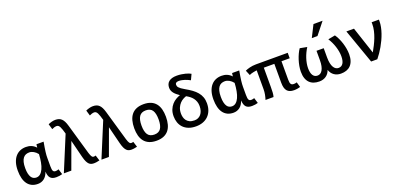

<svg xmlns="http://www.w3.org/2000/svg" viewBox="8 -1714 5518 2678"><g transform="rotate(-20 2766.5 -375.5)"><path d="M616.2 2Q598.6 7.8 575 11.5Q551.3 15.1 527.8 15.1Q496.1 15.1 474.6 7.6Q453.1 0 439.2 -15.4Q425.3 -30.8 418.2 -54.4Q411.1 -78.1 409.2 -109.9Q387.2 -45.9 346.7 -15.4Q306.2 15.1 252.9 15.1Q203.6 15.1 165.8 -2.9Q127.9 -21 102.3 -55.4Q76.7 -89.8 63.7 -140.1Q50.8 -190.4 50.8 -254.9Q50.8 -323.2 67.1 -374.3Q83.5 -425.3 112.5 -459.2Q141.6 -493.2 181.4 -510Q221.2 -526.9 268.1 -526.9Q287.6 -526.9 306.9 -523.9Q326.2 -521 345 -513.7Q363.8 -506.3 381.6 -494.1Q399.4 -481.9 416 -463.9Q417 -477.5 418.7 -490Q420.4 -502.4 421.9 -512.2H527.8Q519 -464.8 513.7 -429.9Q508.3 -395 504.9 -368.4Q501.5 -341.8 500.2 -320.8Q499 -299.8 499 -280.8V-157.2Q499 -129.9 501.7 -112.8Q504.4 -95.7 510.3 -85.9Q516.1 -76.2 525.4 -72.5Q534.7 -68.8 547.9 -68.8Q557.6 -68.8 569.8 -71.5Q582 -74.2 591.8 -78.1ZM263.2 -76.2Q297.4 -76.2 323 -98.1Q348.6 -120.1 366.5 -159.2Q384.3 -198.2 394.5 -252.4Q404.8 -306.6 408.2 -371.1Q382.3 -404.3 350.1 -422.1Q317.9 -439.9 287.1 -439.9Q258.8 -439.9 235.6 -430.4Q212.4 -420.9 195.6 -398.9Q178.7 -377 169.4 -340.8Q160.2 -304.7 160.2 -252Q160.2 -203.6 168 -170.2Q175.8 -136.7 189.5 -115.7Q203.1 -94.7 222.2 -85.4Q241.2 -76.2 263.2 -76.2Z M1061 -151.9Q1068.4 -128.4 1074.7 -113.5Q1081.1 -98.6 1087.4 -90.3Q1093.8 -82 1100.1 -79.1Q1106.4 -76.2 1113.3 -76.2Q1120.1 -76.2 1128.4 -77.6Q1136.7 -79.1 1144 -82L1169.9 0Q1143.1 7.3 1120.4 9.8Q1097.7 12.2 1086.9 12.2Q1065.4 12.2 1047.4 6.8Q1029.3 1.5 1013.9 -13.4Q998.5 -28.3 985.4 -55.7Q972.2 -83 960.9 -127L895 -389.2L752.9 0H642.1L855 -513.2Q844.7 -549.8 835.9 -576.4Q827.1 -603 817.9 -620.6Q808.6 -638.2 797.4 -646.5Q786.1 -654.8 771 -654.8Q754.4 -654.8 734.9 -648.7Q715.3 -642.6 701.2 -634.8L677.2 -715.8Q699.7 -726.6 728.5 -734.4Q757.3 -742.2 783.2 -742.2Q812.5 -742.2 835 -734.9Q857.4 -727.5 875 -710.9Q892.6 -694.3 906.2 -667.5Q919.9 -640.6 931.2 -601.1Z M1619.1 -151.9Q1626.5 -128.4 1632.8 -113.5Q1639.2 -98.6 1645.5 -90.3Q1651.9 -82 1658.2 -79.1Q1664.6 -76.2 1671.4 -76.2Q1678.2 -76.2 1686.5 -77.6Q1694.8 -79.1 1702.1 -82L1728 0Q1701.2 7.3 1678.5 9.8Q1655.8 12.2 1645 12.2Q1623.5 12.2 1605.5 6.8Q1587.4 1.5 1572 -13.4Q1556.6 -28.3 1543.5 -55.7Q1530.3 -83 1519 -127L1453.1 -389.2L1311 0H1200.2L1413.1 -513.2Q1402.8 -549.8 1394 -576.4Q1385.3 -603 1376 -620.6Q1366.7 -638.2 1355.5 -646.5Q1344.2 -654.8 1329.1 -654.8Q1312.5 -654.8 1293 -648.7Q1273.4 -642.6 1259.3 -634.8L1235.4 -715.8Q1257.8 -726.6 1286.6 -734.4Q1315.4 -742.2 1341.3 -742.2Q1370.6 -742.2 1393.1 -734.9Q1415.5 -727.5 1433.1 -710.9Q1450.7 -694.3 1464.4 -667.5Q1478 -640.6 1489.3 -601.1Z M2250.5 -254.9Q2250.5 -192.4 2237.1 -142.6Q2223.6 -92.8 2195.1 -57.6Q2166.5 -22.5 2122.1 -3.7Q2077.6 15.1 2015.6 15.1Q1953.1 15.1 1908.2 -3.9Q1863.3 -22.9 1834.7 -58.1Q1806.2 -93.3 1792.7 -143.1Q1779.3 -192.9 1779.3 -254.9Q1779.3 -317.9 1793 -368.2Q1806.6 -418.5 1835.2 -453.9Q1863.8 -489.3 1908.4 -508.1Q1953.1 -526.9 2015.6 -526.9Q2077.6 -526.9 2122.1 -508.1Q2166.5 -489.3 2195.1 -453.9Q2223.6 -418.5 2237.1 -368.2Q2250.5 -317.9 2250.5 -254.9ZM2141.6 -254.9Q2141.6 -346.2 2112.1 -390.6Q2082.5 -435.1 2015.6 -435.1Q1948.7 -435.1 1918.2 -390.6Q1887.7 -346.2 1887.7 -254.9Q1887.7 -166 1917.7 -121.1Q1947.8 -76.2 2015.6 -76.2Q2081.5 -76.2 2111.6 -121.1Q2141.6 -166 2141.6 -254.9Z M2752 -613.8Q2734.4 -623 2715.1 -631.8Q2695.8 -640.6 2674.8 -647.5Q2653.8 -654.3 2631.6 -658.7Q2609.4 -663.1 2585.9 -663.1Q2571.8 -663.1 2562 -659.9Q2552.2 -656.7 2546.4 -651.9Q2540.5 -647 2538.1 -640.6Q2535.6 -634.3 2535.6 -627.9Q2535.6 -616.7 2538.3 -606.2Q2541 -595.7 2551 -584Q2561 -572.3 2579.8 -558.1Q2598.6 -543.9 2630.9 -525.9Q2683.6 -496.6 2724.6 -466.8Q2765.6 -437 2794.2 -402.8Q2822.8 -368.7 2837.6 -328.1Q2852.5 -287.6 2852.5 -237.8Q2852.5 -177.7 2834.5 -130.9Q2816.4 -84 2783.4 -51.5Q2750.5 -19 2704.1 -2Q2657.7 15.1 2601.6 15.1Q2537.6 15.1 2490.7 -3.7Q2443.8 -22.5 2413.1 -54.9Q2382.3 -87.4 2367.4 -130.9Q2352.5 -174.3 2352.5 -224.1Q2352.5 -278.8 2369.4 -320.6Q2386.2 -362.3 2412.8 -392.3Q2439.5 -422.4 2472.2 -441.7Q2504.9 -460.9 2536.6 -471.2Q2513.2 -487.3 2493.7 -503.4Q2474.1 -519.5 2460 -537.1Q2445.8 -554.7 2437.7 -574.7Q2429.7 -594.7 2429.7 -619.1Q2429.7 -647 2439 -669.7Q2448.2 -692.4 2467.5 -708.5Q2486.8 -724.6 2516.1 -733.4Q2545.4 -742.2 2585.9 -742.2Q2621.6 -742.2 2653.6 -737.5Q2685.5 -732.9 2711.9 -726.1Q2738.3 -719.2 2758.5 -711.2Q2778.8 -703.1 2790.5 -695.8ZM2742.7 -234.9Q2742.7 -271.5 2732.4 -300.8Q2722.2 -330.1 2704.3 -353.5Q2686.5 -377 2662.6 -395.3Q2638.7 -413.6 2611.8 -428.2Q2591.3 -421.9 2565.4 -408Q2539.6 -394 2516.6 -369.9Q2493.7 -345.7 2477.8 -309.6Q2461.9 -273.4 2461.9 -223.1Q2461.9 -197.8 2468.5 -170.9Q2475.1 -144 2491.5 -121.8Q2507.8 -99.6 2536.4 -85.2Q2564.9 -70.8 2608.9 -70.8Q2638.2 -70.8 2662.6 -81.8Q2687 -92.8 2704.8 -113.8Q2722.7 -134.8 2732.7 -165.3Q2742.7 -195.8 2742.7 -234.9Z M3520 2Q3502.4 7.8 3478.8 11.5Q3455.1 15.1 3431.6 15.1Q3399.9 15.1 3378.4 7.6Q3356.9 0 3343 -15.4Q3329.1 -30.8 3322 -54.4Q3314.9 -78.1 3313 -109.9Q3291 -45.9 3250.5 -15.4Q3210 15.1 3156.7 15.1Q3107.4 15.1 3069.6 -2.9Q3031.7 -21 3006.1 -55.4Q2980.5 -89.8 2967.5 -140.1Q2954.6 -190.4 2954.6 -254.9Q2954.6 -323.2 2970.9 -374.3Q2987.3 -425.3 3016.4 -459.2Q3045.4 -493.2 3085.2 -510Q3125 -526.9 3171.9 -526.9Q3191.4 -526.9 3210.7 -523.9Q3230 -521 3248.8 -513.7Q3267.6 -506.3 3285.4 -494.1Q3303.2 -481.9 3319.8 -463.9Q3320.8 -477.5 3322.5 -490Q3324.2 -502.4 3325.7 -512.2H3431.6Q3422.9 -464.8 3417.5 -429.9Q3412.1 -395 3408.7 -368.4Q3405.3 -341.8 3404.1 -320.8Q3402.8 -299.8 3402.8 -280.8V-157.2Q3402.8 -129.9 3405.5 -112.8Q3408.2 -95.7 3414.1 -85.9Q3419.9 -76.2 3429.2 -72.5Q3438.5 -68.8 3451.7 -68.8Q3461.4 -68.8 3473.6 -71.5Q3485.8 -74.2 3495.6 -78.1ZM3167 -76.2Q3201.2 -76.2 3226.8 -98.1Q3252.4 -120.1 3270.3 -159.2Q3288.1 -198.2 3298.3 -252.4Q3308.6 -306.6 3312 -371.1Q3286.1 -404.3 3253.9 -422.1Q3221.7 -439.9 3190.9 -439.9Q3162.6 -439.9 3139.4 -430.4Q3116.2 -420.9 3099.4 -398.9Q3082.5 -377 3073.2 -340.8Q3064 -304.7 3064 -252Q3064 -203.6 3071.8 -170.2Q3079.6 -136.7 3093.3 -115.7Q3106.9 -94.7 3126 -85.4Q3145 -76.2 3167 -76.2Z M4150.4 -5.9Q4143.1 -3.4 4132.6 -0.7Q4122.1 2 4109.9 4.2Q4097.7 6.3 4084.2 7.6Q4070.8 8.8 4058.1 8.8Q3987.8 8.8 3955.6 -29.1Q3923.3 -66.9 3923.3 -149.9V-431.2H3767.1V-143.1Q3767.1 -97.7 3764.9 -62.7Q3762.7 -27.8 3754.4 0H3635.3Q3646 -32.2 3653.6 -71Q3661.1 -109.9 3661.1 -148.9V-430.2Q3649.4 -428.7 3634.3 -426.3Q3619.1 -423.8 3603.5 -420.4Q3587.9 -417 3573.2 -412.4Q3558.6 -407.7 3548.3 -401.9L3517.1 -477.1Q3529.3 -482.9 3546.4 -489.3Q3563.5 -495.6 3584.5 -500.7Q3605.5 -505.9 3629.6 -509Q3653.8 -512.2 3680.2 -512.2H4151.4V-431.2H4029.3V-158.2Q4029.3 -133.8 4032.2 -117.4Q4035.2 -101.1 4041.7 -91.6Q4048.3 -82 4058.8 -78.1Q4069.3 -74.2 4084.5 -74.2Q4094.7 -74.2 4106.9 -76.2Q4119.1 -78.1 4128.4 -82Z M4853 -515.1Q4873.5 -485.8 4891.4 -448Q4909.2 -410.2 4922.4 -368.4Q4935.5 -326.7 4942.9 -283.7Q4950.2 -240.7 4950.2 -201.2Q4950.2 -144.5 4935.8 -103.5Q4921.4 -62.5 4895.3 -36.1Q4869.1 -9.8 4832.8 2.7Q4796.4 15.1 4752 15.1Q4694.3 15.1 4652.3 -14.2Q4610.4 -43.5 4592.3 -98.1Q4574.2 -43.5 4531.7 -14.2Q4489.3 15.1 4431.2 15.1Q4386.2 15.1 4349.9 2.7Q4313.5 -9.8 4287.4 -35.9Q4261.2 -62 4247.1 -102.8Q4232.9 -143.6 4232.9 -200.2Q4232.9 -241.2 4241 -285.4Q4249 -329.6 4262.5 -371.3Q4275.9 -413.1 4293.5 -450.4Q4311 -487.8 4330.1 -515.1L4435.1 -495.1Q4415 -463.4 4398.2 -428Q4381.3 -392.6 4369.4 -356Q4357.4 -319.3 4350.8 -282.7Q4344.2 -246.1 4344.2 -211.9Q4344.2 -143.6 4367.4 -107.2Q4390.6 -70.8 4436 -70.8Q4457.5 -70.8 4476.1 -82Q4494.6 -93.3 4508.5 -116.7Q4522.5 -140.1 4530.3 -176.5Q4538.1 -212.9 4538.1 -263.2V-400.9H4645V-263.2Q4645 -212.9 4652.8 -176.5Q4660.6 -140.1 4674.6 -116.7Q4688.5 -93.3 4707 -82Q4725.6 -70.8 4747.1 -70.8Q4791.5 -70.8 4814.7 -107.2Q4837.9 -143.6 4837.9 -211.9Q4837.9 -246.6 4831.3 -283.7Q4824.7 -320.8 4813 -357.4Q4801.3 -394 4784.7 -429.2Q4768.1 -464.4 4748 -495.1ZM4621.1 -589.8H4537.1L4626 -766.1H4761.2Z M5134.8 -512.2 5268.1 -110.8Q5291.5 -151.9 5314.7 -197.5Q5337.9 -243.2 5356.2 -291Q5374.5 -338.9 5385.7 -387.9Q5397 -437 5397 -484.9V-512.2H5504.9V-487.8Q5504.9 -447.3 5496.1 -403.6Q5487.3 -359.9 5472.2 -315.7Q5457 -271.5 5436.8 -227.8Q5416.5 -184.1 5393.1 -143.3Q5369.6 -102.5 5344.5 -66.2Q5319.3 -29.8 5294.9 0H5203.1L5022 -512.2Z"/></g></svg>

Font: Clear Sans Medium
Style: Regular
Weight: 500
Foundry: Intel Corporation
Version: Version 1.00